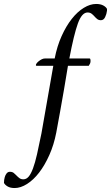

<svg xmlns="http://www.w3.org/2000/svg" viewBox="-145 -713 560 969"><path d="M340 -693Q310 -693 278 -673.5Q246 -654 217.5 -618Q189 -582 166 -531Q143 -480 131 -418H83Q74 -418 66 -414Q58 -410 51 -404.5Q44 -399 40 -393.5Q36 -388 36 -384Q38 -381 38 -381H124L64 -39Q52 21 42 65Q32 109 21.5 137Q11 165 -0.5 178.5Q-12 192 -27 192Q-39 192 -47 186Q-55 180 -61.5 173Q-68 166 -75.5 160Q-83 154 -95 154Q-105 154 -111.5 162Q-118 170 -121 181Q-123 188 -124 195Q-125 202 -125 210Q-120 220 -106.5 228Q-93 236 -71 236Q-41 236 -8.5 215.5Q24 195 52.5 158Q81 121 104 69.5Q127 18 139 -44Q148 -92 158.5 -150.5Q169 -209 178 -261Q188 -321 198 -381H303Q307 -387 309.5 -392.5Q312 -398 312 -406Q312 -410 311 -414Q310 -418 307 -418H205Q228 -539 248 -594.5Q268 -650 297 -650Q309 -650 317 -644Q325 -638 331.5 -630.5Q338 -623 345.5 -617Q353 -611 364 -611Q378 -611 385.5 -626.5Q393 -642 395 -659Q395 -660 395 -663.5Q395 -667 395 -668Q390 -678 376 -685.5Q362 -693 340 -693Z"/></svg>

Font: Vermiglione
Style: Italic
Weight: 400
Italic angle: -11°
Version: Version 1.105